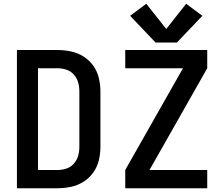

<svg xmlns="http://www.w3.org/2000/svg" viewBox="-20 -1001 1192 1021"><path d="M807 -775H921L1056 -917L970 -981L864 -847L758 -981L672 -917ZM646 0H1082V-97H775L1082 -638V-735H646V-638H953L646 -97ZM70 0H286Q322 0 357.5 -7.5Q393 -15 424 -34.5Q455 -54 476 -83.5Q497 -113 505.5 -148.5Q514 -184 514 -220V-515Q514 -551 505.5 -586.5Q497 -622 476 -651.5Q455 -681 424 -700.5Q393 -720 357.5 -727.5Q322 -735 286 -735H70ZM182 -97V-638H286Q310 -638 333 -630.5Q356 -623 372.5 -604.5Q389 -586 395.5 -562.5Q402 -539 402 -515V-220Q402 -196 395.5 -172.5Q389 -149 372.5 -130.5Q356 -112 333 -104.5Q310 -97 286 -97Z"/></svg>

Font: Iosevka Sparkle Semibold
Style: Regular
Weight: 600
Designer: Belleve Invis
Foundry: Belleve Invis
Version: Version 4.5.0; ttfautohint (v1.8.3)